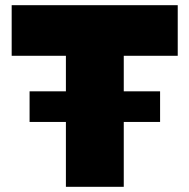

<svg xmlns="http://www.w3.org/2000/svg" viewBox="-20 -720 730 740"><path d="M94 -250V-368H597V-250ZM234 0V-505H25V-700H665V-505H457V0Z"/></svg>

Font: REM Medium Black
Style: Regular
Weight: 900
Version: Version 1.005;gftools[0.9.28]